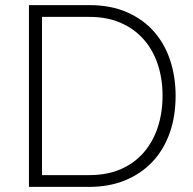

<svg xmlns="http://www.w3.org/2000/svg" viewBox="-20 -730 753 750"><path d="M93 0V-710H329Q413 -710 476.5 -682Q540 -654 582 -606Q624 -558 645 -493.5Q666 -429 666 -356Q666 -275 642.5 -209.5Q619 -144 575 -97.5Q531 -51 468.5 -25.5Q406 0 329 0ZM615 -356Q615 -423 596 -479.5Q577 -536 540.5 -577Q504 -618 451 -641Q398 -664 329 -664H144V-46H329Q399 -46 452.5 -69.5Q506 -93 542 -135Q578 -177 596.5 -233.5Q615 -290 615 -356Z"/></svg>

Font: Oxford Sans
Style: Regular
Weight: 300
Designer: Matt McInerney, Pablo Impallari, Rodrigo Fuenzalida
Foundry: Matt McInerney, Pablo Impallari, Rodrigo Fuenzalida
Version: Version 3.000g; ttfautohint (v1.5) -l 8 -r 28 -G 28 -x 14 -D